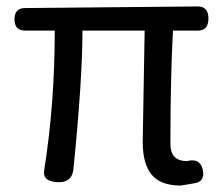

<svg xmlns="http://www.w3.org/2000/svg" viewBox="-20 -563 694 596"><path d="M423 -122 429 -468H236Q236 -317 208 -39Q204 5 158 2.5Q112 0 117 -33Q150 -242 150 -468H58Q25 -468 25 -503Q25 -538 58 -538L594 -543Q627 -543 627 -505.5Q627 -468 594 -468H517Q509 -326 509 -116Q509 -63 560 -63L571 -65Q604 -68 610 -33.5Q616 1 583 6L541 13Q479 13 451 -20.5Q423 -54 423 -122Z"/></svg>

Font: Raw Maruko Gothic CJK TC
Style: Regular
Weight: 400
Version: Version 1.001